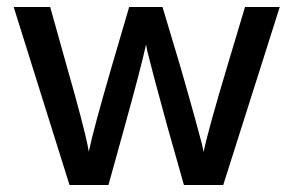

<svg xmlns="http://www.w3.org/2000/svg" viewBox="-20 -527 836 547"><path d="M289 0H178L19 -507H123L170 -339Q193 -259 209 -198Q225 -137 229 -116L233 -95Q246 -158 299 -340L348 -507H443L493 -340Q517 -257 534 -195.5Q551 -134 556 -114L560 -94Q572 -153 628 -340L678 -507H777L616 0H504L457 -166Q436 -242 420.5 -300.5Q405 -359 400 -380L396 -400Q382 -335 335 -166Z"/></svg>

Font: Hind Madurai Medium
Style: Regular
Weight: 500
Designer: Jyotish Sonowal
Foundry: Indian Type Foundry
Version: Version 1.001;PS 1.0;hotconv 1.0.86;makeotf.lib2.5.63406; tt